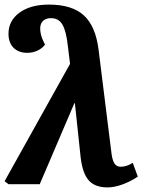

<svg xmlns="http://www.w3.org/2000/svg" viewBox="-33 -802 680 836"><path d="M435 14Q380 14 353 -17Q326 -48 318 -118L293 -353H291L140 0H4L-13 -13L272 -524L262 -605Q255 -668 238.5 -695.5Q222 -723 189 -723Q167 -723 154.5 -711Q142 -699 142 -678Q142 -650 157 -620L163 -608Q152 -592 131 -582Q110 -572 86 -572Q48 -572 26 -594Q4 -616 4 -655Q4 -712 52 -747Q100 -782 180 -782Q280 -782 331.5 -735.5Q383 -689 396 -587L451 -146Q455 -107 464.5 -91.5Q474 -76 492 -76Q519 -76 545 -93L567 -33Q536 -12 500.5 1Q465 14 435 14Z"/></svg>

Font: Literata 7pt
Style: Bold Italic
Weight: 700
Italic angle: -2°
Designer: Latin by Veronika Burian and Jose Scaglione. Greek by Irene Vlachou. Cyrillic by Vera Evstafieva
Foundry: TypeTogether
Version: Version 3.002